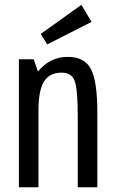

<svg xmlns="http://www.w3.org/2000/svg" viewBox="-20 -789 491 809"><path d="M59.6 0H142.1V-323.4Q142.1 -408.4 165.4 -445.6Q188.6 -482.9 239.7 -482.9Q282.4 -482.9 295 -447.2Q307.6 -411.6 307.6 -298.6V0H390.1V-315.1Q390.1 -448.3 362.7 -498.8Q335.3 -549.3 265.6 -549.3Q242.6 -549.3 223.7 -544.1Q204.9 -538.9 189.6 -530.2Q174.3 -521.6 162.1 -510.7Q150 -499.9 140.1 -487.6L121.9 -539.3H59.6ZM178.9 -601.9 365.7 -696.7 323 -768.6 151.6 -646Z"/></svg>

Font: Secuela Black
Style: Regular
Weight: 900
Designer: Fernando Haro
Foundry: deFharo
Version: Version 1.704